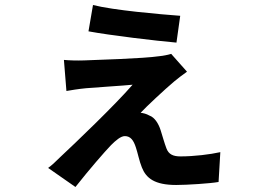

<svg xmlns="http://www.w3.org/2000/svg" viewBox="-20 -674 1040 766"><path d="M351 -654 333 -549C419 -533 603 -511 684 -504L699 -611C618 -617 433 -633 351 -654ZM726 -388 663 -459C654 -456 630 -451 617 -450C550 -440 359 -435 316 -433C288 -432 255 -433 235 -435L245 -311C263 -314 291 -319 323 -322C368 -326 470 -332 509 -336C439 -255 280 -103 219 -46C198 -25 187 -15 172 -4L281 72C337 1 397 -68 423 -95C442 -114 462 -131 478 -131C501 -131 513 -114 522 -86C529 -66 536 -30 546 -6C563 37 597 64 683 64C726 64 819 58 852 52L859 -67C819 -58 755 -50 700 -50C671 -50 653 -58 644 -82C636 -103 628 -132 621 -154C613 -180 597 -206 576 -213C564 -220 551 -223 541 -224C561 -246 639 -319 675 -349C688 -360 709 -376 726 -388Z"/></svg>

Font: Noto Sans CJK TC
Style: Bold
Weight: 700
Designer: Ryoko NISHIZUKA 西塚涼子 (kana, bopomofo & ideographs); Paul D. Hunt (Latin, Greek & Cyrillic); Sandoll Communications 산돌커뮤니
Foundry: Adobe
Version: Version 2.004;hotconv 1.0.118;makeotfexe 2.5.65603